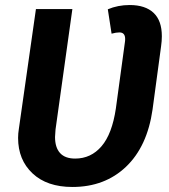

<svg xmlns="http://www.w3.org/2000/svg" viewBox="-20 -728 673 764"><path d="M624 -584Q624 -565 621 -544L587 -292Q566 -145 481.5 -64.5Q397 16 268 16Q167 16 109.5 -38Q52 -92 52 -179Q52 -197 55 -215L123 -692H268L201 -213Q199 -191 199 -183Q199 -141 219 -119Q239 -97 279 -97Q342 -97 384 -146Q426 -195 441 -296L477 -560Q478 -565 478 -573Q478 -599 455 -599Q442 -599 424 -594L409 -691Q449 -708 496 -708Q558 -708 591 -677Q624 -646 624 -584Z"/></svg>

Font: Fira Sans SemiBold
Style: Italic
Weight: 600
Italic angle: -8°
Designer: bBox Type GmbH & Carrois Corporate GbR & Edenspiekermann AG
Foundry: bBox Type GmbH & Carrois Corporate GbR & Edenspiekermann AG
Version: Version 4.301